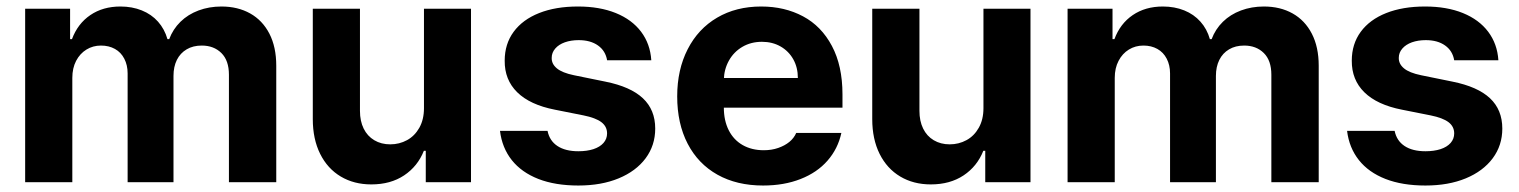

<svg xmlns="http://www.w3.org/2000/svg" viewBox="-20 -557 4645 587"><path d="M56.9 -530.3H194.3V-437.3H200Q217.6 -484.7 256.2 -510.9Q294.7 -537.1 348.2 -537.1Q384 -537.1 413.5 -525.2Q443.1 -513.3 463.1 -490.8Q483.1 -468.3 492 -437.3H497.3Q508.7 -467.8 531.7 -490.4Q554.6 -512.9 587 -525Q619.3 -537.1 657 -537.1Q706.9 -537.1 744.7 -516Q782.5 -494.9 803.6 -454.1Q824.6 -413.3 824.6 -356.2V0H679.9V-328.6Q679.9 -372.1 656.8 -394.9Q633.7 -417.7 596.8 -417.7Q570 -417.7 550.6 -406.1Q531.1 -394.6 520.7 -373.8Q510.4 -352.9 510.4 -324.8V0H370.2V-332.5Q370.2 -357.9 360 -377.5Q349.9 -397.1 331.4 -407.4Q312.9 -417.7 288.7 -417.7Q264.1 -417.7 244.3 -405.5Q224.4 -393.3 212.7 -371Q201.1 -348.7 201.1 -318.9V0H56.9Z M1276.2 -530.3H1420V0H1281.7V-95.9H1275.9Q1257 -48.5 1215.5 -20.8Q1174.1 6.8 1115.3 6.8Q1062.3 6.8 1021.8 -17.3Q981.3 -41.4 958.8 -86.6Q936.3 -131.8 936.3 -192.8V-530.3H1080.5V-218Q1080.5 -187 1091.8 -163.9Q1103.2 -140.8 1124.3 -128.3Q1145.4 -115.7 1173.1 -115.7Q1200.9 -115.7 1224.4 -128.5Q1247.9 -141.3 1262.1 -166.5Q1276.2 -191.8 1276.2 -226.1Z M1749.1 -434.3Q1725.8 -434.3 1707 -427.7Q1688.2 -421 1677.5 -408.5Q1666.7 -396 1666.7 -380.2Q1666.1 -361.6 1682.5 -348Q1698.9 -334.4 1734.8 -327L1830.5 -307.5Q1907.9 -292 1945.5 -256.6Q1983.2 -221.2 1983.2 -163.9Q1983.2 -112.5 1953.8 -73Q1924.4 -33.6 1871.4 -11.7Q1818.5 10.2 1748.1 10.2Q1677.5 10.2 1625.9 -9.9Q1574.4 -30.1 1544.6 -67.6Q1514.9 -105.2 1508.6 -156.9H1654Q1660.1 -126.6 1684.3 -110.6Q1708.5 -94.6 1748.3 -94.6Q1774.4 -94.6 1794.2 -101Q1814 -107.5 1825 -119.9Q1836 -132.4 1836 -149.1Q1836 -170.2 1818.6 -183.5Q1801.2 -196.7 1764 -204.2L1676.2 -221.7Q1600.2 -236.6 1561.3 -274.9Q1522.4 -313.2 1523 -371.5Q1523 -422.5 1550.4 -459.8Q1577.8 -497.1 1628.3 -517.1Q1678.8 -537.1 1746.9 -537.1Q1813.3 -537.1 1862.7 -517.1Q1912 -497.1 1940 -460Q1968 -422.8 1971.2 -372.7H1836.1Q1831.2 -401.8 1808.2 -418Q1785.2 -434.3 1749.1 -434.3Z M2050.4 -262.4Q2050.4 -344 2082.4 -406.4Q2114.3 -468.9 2172.4 -503Q2230.4 -537.1 2307.2 -537.1Q2378.9 -537.1 2435 -507.1Q2491.2 -477.2 2523.4 -416.5Q2555.7 -355.8 2555.7 -268.6V-227.9H2109.6V-318.5H2419.3Q2419.3 -350.8 2405.3 -375.7Q2391.3 -400.7 2366.3 -415Q2341.4 -429.2 2309.5 -429.2Q2275.9 -429.2 2249.5 -413.7Q2223.2 -398.2 2208.4 -371.5Q2193.6 -344.8 2193 -313V-228.1Q2193 -188.3 2208 -158.7Q2223 -129.1 2250.7 -113.4Q2278.4 -97.7 2315.1 -97.7Q2339.3 -97.7 2359.2 -104.7Q2379.2 -111.6 2393.3 -123.1Q2407.3 -134.6 2414.3 -150.6H2552.3Q2541.8 -102.2 2510 -65.9Q2478.2 -29.5 2427.6 -9.7Q2377.1 10.2 2312.9 10.2Q2232.7 10.2 2173.5 -22.9Q2114.3 -56.1 2082.4 -117.6Q2050.4 -179.1 2050.4 -262.4Z M2986.7 -530.3H3130.5V0H2992.2V-95.9H2986.3Q2967.5 -48.5 2926 -20.8Q2884.5 6.8 2825.8 6.8Q2772.8 6.8 2732.3 -17.3Q2691.8 -41.4 2669.2 -86.6Q2646.7 -131.8 2646.7 -192.8V-530.3H2791V-218Q2791 -187 2802.3 -163.9Q2813.6 -140.8 2834.7 -128.3Q2855.9 -115.7 2883.5 -115.7Q2911.3 -115.7 2934.8 -128.5Q2958.4 -141.3 2972.5 -166.5Q2986.7 -191.8 2986.7 -226.1Z M3243.9 -530.3H3381.3V-437.3H3387.1Q3404.6 -484.7 3443.2 -510.9Q3481.7 -537.1 3535.2 -537.1Q3571 -537.1 3600.6 -525.2Q3630.1 -513.3 3650.1 -490.8Q3670.2 -468.3 3679 -437.3H3684.3Q3695.7 -467.8 3718.7 -490.4Q3741.6 -512.9 3774 -525Q3806.4 -537.1 3844 -537.1Q3894 -537.1 3931.7 -516Q3969.5 -494.9 3990.6 -454.1Q4011.7 -413.3 4011.7 -356.2V0H3866.9V-328.6Q3866.9 -372.1 3843.8 -394.9Q3820.7 -417.7 3783.8 -417.7Q3757 -417.7 3737.6 -406.1Q3718.1 -394.6 3707.8 -373.8Q3697.4 -352.9 3697.4 -324.8V0H3557.2V-332.5Q3557.2 -357.9 3547 -377.5Q3536.9 -397.1 3518.4 -407.4Q3500 -417.7 3475.8 -417.7Q3451.1 -417.7 3431.3 -405.5Q3411.4 -393.3 3399.8 -371Q3388.1 -348.7 3388.1 -318.9V0H3243.9Z M4339 -434.3Q4315.6 -434.3 4296.8 -427.7Q4278.1 -421 4267.3 -408.5Q4256.5 -396 4256.5 -380.2Q4256 -361.6 4272.4 -348Q4288.7 -334.4 4324.7 -327L4420.4 -307.5Q4497.7 -292 4535.4 -256.6Q4573 -221.2 4573 -163.9Q4573 -112.5 4543.6 -73Q4514.2 -33.6 4461.3 -11.7Q4408.3 10.2 4337.9 10.2Q4267.3 10.2 4215.8 -9.9Q4164.2 -30.1 4134.5 -67.6Q4104.7 -105.2 4098.4 -156.9H4243.8Q4250 -126.6 4274.2 -110.6Q4298.3 -94.6 4338.2 -94.6Q4364.2 -94.6 4384.1 -101Q4403.9 -107.5 4414.9 -119.9Q4425.9 -132.4 4425.9 -149.1Q4425.9 -170.2 4408.5 -183.5Q4391 -196.7 4353.9 -204.2L4266 -221.7Q4190.1 -236.6 4151.2 -274.9Q4112.3 -313.2 4112.8 -371.5Q4112.8 -422.5 4140.2 -459.8Q4167.6 -497.1 4218.1 -517.1Q4268.6 -537.1 4336.8 -537.1Q4403.2 -537.1 4452.5 -517.1Q4501.8 -497.1 4529.8 -460Q4557.8 -422.8 4561 -372.7H4425.9Q4421 -401.8 4398 -418Q4375.1 -434.3 4339 -434.3Z"/></svg>

Font: Pretendard GOV Variable
Style: Regular
Weight: 400
Designer: Base glyphs from Inter by Rasmus Andersson; Hangul glyphs from Noto Sans CJK(Source Han Sans) by Jang Soo-young and Kang
Foundry: Kil Hyung-jin
Version: Version 1.307;Glyphs 3.2 (3192)